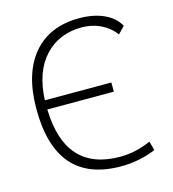

<svg xmlns="http://www.w3.org/2000/svg" viewBox="-107 -791 800 889"><g transform="rotate(-15 293.0 -346.5)"><path d="M365.2 9.8Q53.7 9.8 53.7 -347.7Q53.7 -517.1 132.1 -610.1Q210.4 -703.1 353.5 -703.1Q421.4 -703.1 471.4 -680.4Q521.5 -657.7 544.4 -615.7L512.7 -583Q485.8 -619.1 444.3 -639.2Q402.8 -659.2 354.5 -659.2Q244.6 -659.2 176.3 -585.7Q107.9 -512.2 102.1 -377H420.9V-333H102.1Q109.9 -34.2 372.1 -34.2Q447.3 -34.2 520 -66.9L532.2 -23.4Q452.6 9.8 365.2 9.8Z"/></g></svg>

Font: Cascadia Mono NF ExtraLight
Style: Regular
Weight: 200
Monospace: yes
Designer: Aaron Bell
Foundry: Saja Typeworks
Version: Version 2404.023; ttfautohint (v1.8.4)